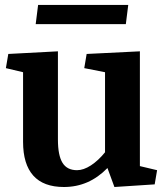

<svg xmlns="http://www.w3.org/2000/svg" viewBox="-20 -749 683 780"><path d="M215.3 -182.1Q215.3 -117.7 233.9 -87.6Q252.4 -57.6 293 -57.6Q319.3 -57.6 349.4 -77.1Q379.4 -96.7 406.7 -130.4V-455.6L322.3 -472.2L332 -529.8L548.3 -540.5V-74.2L618.2 -57.6L608.4 0L444.8 10.7L416.5 -66.4Q378.9 -27.8 334.7 -8.5Q290.5 10.7 239.7 10.7Q156.7 10.7 115.2 -35.6Q73.7 -82 73.7 -172.9V-455.6L3.9 -472.2L13.7 -529.8L215.3 -540.5ZM134.8 -729H501L491.2 -650.9H125Z"/></svg>

Font: Noticia Text
Style: Bold
Weight: 700
Designer: JM Sole
Foundry: JM Sole
Version: Version 1.003